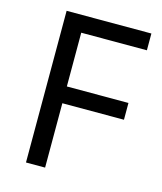

<svg xmlns="http://www.w3.org/2000/svg" viewBox="-108 -793 735 873"><g transform="rotate(15 259.5 -357.0)"><path d="M187 0H97V-714H496V-635H187V-382H477V-303H187Z"/></g></svg>

Font: uoriya85
Style: Book
Weight: 400
Designer: Jelle Bosma - Monotype Design Team
Foundry: Monotype Imaging Inc.
Version: Version 2.003